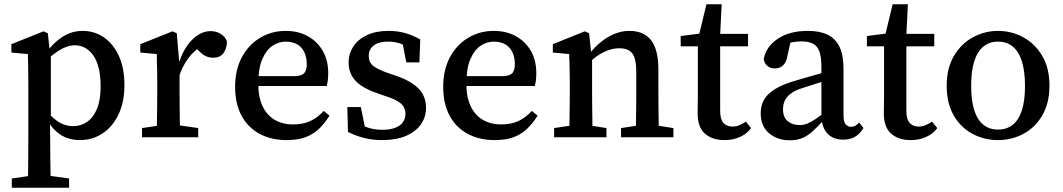

<svg xmlns="http://www.w3.org/2000/svg" viewBox="-20 -640 4954 895"><path d="M35 235V192L145 176H186L302 192V235ZM110 235Q111 198 111 163Q111 128 111.5 93Q112 58 112 24V-263Q112 -290 111.5 -310.5Q111 -331 111 -349Q111 -367 110 -388L33 -395V-434L183 -494L203 -485L212 -399L217 -394V-82L213 -76L214 26Q214 59 214.5 93.5Q215 128 215.5 163Q216 198 217 235ZM352 13Q321 13 293.5 3.5Q266 -6 242 -27.5Q218 -49 197 -84H169L177 -146Q214 -98 248 -75Q282 -52 321 -52Q357 -52 386 -72Q415 -92 432 -132.5Q449 -173 449 -237Q449 -332 415.5 -380.5Q382 -429 328 -429Q306 -429 281.5 -418.5Q257 -408 231 -388Q205 -368 175 -337L167 -396H197Q221 -429 247.5 -451Q274 -473 303 -484.5Q332 -496 365 -496Q420 -496 464 -466Q508 -436 534 -379.5Q560 -323 560 -243Q560 -164 532.5 -106.5Q505 -49 458 -18Q411 13 352 13Z M642 0V-43L749 -59H793L904 -43V0ZM711 0Q711 -25 711.5 -62.5Q712 -100 712.5 -140Q713 -180 713 -212V-263Q713 -290 712.5 -310.5Q712 -331 711.5 -349Q711 -367 711 -388L634 -395V-434L784 -494L804 -485L815 -357L817 -356V-212Q817 -180 817.5 -140Q818 -100 818.5 -62.5Q819 -25 820 0ZM813 -278 796 -349H815Q830 -396 853 -428Q876 -460 904 -477.5Q932 -495 961 -495Q988 -495 1009 -482Q1030 -469 1038 -447Q1037 -412 1021 -391.5Q1005 -371 974 -371Q954 -371 938 -379Q922 -387 908 -402L882 -428L930 -431Q887 -408 858 -369Q829 -330 813 -278Z M1316 13Q1244 13 1189.5 -16.5Q1135 -46 1105.5 -101.5Q1076 -157 1076 -235Q1076 -314 1107 -372.5Q1138 -431 1192 -463.5Q1246 -496 1312 -496Q1370 -496 1414.5 -471.5Q1459 -447 1484.5 -403Q1510 -359 1510 -298Q1510 -281 1508 -265.5Q1506 -250 1503 -239H1128V-285H1356Q1390 -287 1400 -301.5Q1410 -316 1410 -339Q1410 -374 1398 -398Q1386 -422 1364 -434Q1342 -446 1312 -446Q1279 -446 1250 -426.5Q1221 -407 1202.5 -364Q1184 -321 1184 -249Q1184 -187 1204 -145Q1224 -103 1260.5 -81.5Q1297 -60 1346 -60Q1393 -60 1427 -76Q1461 -92 1489 -123L1516 -101Q1495 -67 1468.5 -41Q1442 -15 1405.5 -1Q1369 13 1316 13Z M1762 13Q1715 13 1676.5 3Q1638 -7 1602 -25L1599 -141H1662L1687 -19H1641V-71Q1667 -54 1697 -44.5Q1727 -35 1763 -35Q1799 -35 1823 -44.5Q1847 -54 1858.5 -71Q1870 -88 1870 -109Q1870 -139 1848 -158Q1826 -177 1777 -192L1734 -207Q1694 -221 1665 -240Q1636 -259 1620.5 -286Q1605 -313 1605 -349Q1605 -389 1626.5 -422.5Q1648 -456 1690 -476Q1732 -496 1791 -496Q1834 -496 1870 -485.5Q1906 -475 1939 -456L1935 -349H1874L1853 -457H1894V-412Q1870 -429 1844.5 -437.5Q1819 -446 1790 -446Q1745 -446 1722 -428Q1699 -410 1699 -380Q1699 -350 1719 -333.5Q1739 -317 1790 -299L1823 -288Q1873 -271 1905 -249Q1937 -227 1951.5 -199.5Q1966 -172 1966 -137Q1966 -95 1942.5 -61Q1919 -27 1873.5 -7Q1828 13 1762 13Z M2286 13Q2214 13 2159.5 -16.5Q2105 -46 2075.5 -101.5Q2046 -157 2046 -235Q2046 -314 2077 -372.5Q2108 -431 2162 -463.5Q2216 -496 2282 -496Q2340 -496 2384.5 -471.5Q2429 -447 2454.5 -403Q2480 -359 2480 -298Q2480 -281 2478 -265.5Q2476 -250 2473 -239H2098V-285H2326Q2360 -287 2370 -301.5Q2380 -316 2380 -339Q2380 -374 2368 -398Q2356 -422 2334 -434Q2312 -446 2282 -446Q2249 -446 2220 -426.5Q2191 -407 2172.5 -364Q2154 -321 2154 -249Q2154 -187 2174 -145Q2194 -103 2230.5 -81.5Q2267 -60 2316 -60Q2363 -60 2397 -76Q2431 -92 2459 -123L2486 -101Q2465 -67 2438.5 -41Q2412 -15 2375.5 -1Q2339 13 2286 13Z M2563 0V-43L2670 -59H2707L2807 -43V0ZM2633 0Q2634 -25 2634.5 -62.5Q2635 -100 2635.5 -140Q2636 -180 2636 -212V-263Q2636 -290 2635.5 -310.5Q2635 -331 2634.5 -349Q2634 -367 2633 -388L2557 -395V-434L2706 -494L2726 -485L2738 -373L2740 -372V-212Q2740 -180 2740.5 -140Q2741 -100 2741.5 -62.5Q2742 -25 2742 0ZM2875 0V-43L2980 -59H3017L3119 -43V0ZM2943 0Q2944 -25 2944.5 -62Q2945 -99 2945.5 -139Q2946 -179 2946 -212V-304Q2946 -367 2927.5 -391Q2909 -415 2867 -415Q2844 -415 2820.5 -407.5Q2797 -400 2773 -385Q2749 -370 2723 -346L2714 -392H2730Q2755 -424 2784.5 -447Q2814 -470 2846.5 -483Q2879 -496 2914 -496Q2981 -496 3015 -452.5Q3049 -409 3049 -316V-212Q3049 -179 3049.5 -139Q3050 -99 3050.5 -62Q3051 -25 3052 0Z M3286 -424V-482H3467V-424ZM3357 13Q3300 13 3266 -17Q3232 -47 3232 -111Q3232 -131 3232.5 -150.5Q3233 -170 3233 -197V-424H3153V-472L3277 -488L3233 -454L3273 -620H3344L3336 -458L3337 -441V-122Q3337 -84 3352.5 -67Q3368 -50 3394 -50Q3411 -50 3425.5 -56Q3440 -62 3457 -73L3481 -43Q3469 -26 3450.5 -13.5Q3432 -1 3408.5 6Q3385 13 3357 13Z M3661 14Q3605 14 3565.5 -18.5Q3526 -51 3526 -113Q3526 -146 3540.5 -173.5Q3555 -201 3592.5 -224.5Q3630 -248 3698 -267Q3725 -275 3751.5 -282.5Q3778 -290 3804.5 -297.5Q3831 -305 3858 -312V-273Q3824 -263 3790.5 -252Q3757 -241 3725 -231Q3685 -219 3664.5 -202.5Q3644 -186 3637 -168Q3630 -150 3630 -131Q3630 -93 3652 -75Q3674 -57 3708 -57Q3726 -57 3742.5 -63.5Q3759 -70 3781.5 -85Q3804 -100 3838 -127L3849 -75H3815Q3789 -47 3767 -27Q3745 -7 3720 3.5Q3695 14 3661 14ZM3910 11Q3865 11 3838.5 -16Q3812 -43 3810 -91L3809 -95V-327Q3809 -374 3799.5 -400Q3790 -426 3769.5 -436.5Q3749 -447 3715 -447Q3695 -447 3673 -443Q3651 -439 3623 -429L3670 -465L3651 -382Q3646 -351 3631 -336Q3616 -321 3593 -321Q3570 -321 3556.5 -333Q3543 -345 3540 -365Q3552 -424 3606.5 -460Q3661 -496 3746 -496Q3802 -496 3838.5 -478Q3875 -460 3893.5 -421.5Q3912 -383 3912 -319V-101Q3912 -73 3921.5 -61Q3931 -49 3947 -49Q3959 -49 3968 -54.5Q3977 -60 3985 -69L4005 -43Q3987 -14 3964 -1.5Q3941 11 3910 11Z M4154 -424V-482H4335V-424ZM4225 13Q4168 13 4134 -17Q4100 -47 4100 -111Q4100 -131 4100.5 -150.5Q4101 -170 4101 -197V-424H4021V-472L4145 -488L4101 -454L4141 -620H4212L4204 -458L4205 -441V-122Q4205 -84 4220.5 -67Q4236 -50 4262 -50Q4279 -50 4293.5 -56Q4308 -62 4325 -73L4349 -43Q4337 -26 4318.5 -13.5Q4300 -1 4276.5 6Q4253 13 4225 13Z M4632 13Q4568 13 4513.5 -16Q4459 -45 4426 -101.5Q4393 -158 4393 -240Q4393 -322 4426.5 -379Q4460 -436 4515 -466Q4570 -496 4632 -496Q4695 -496 4749.5 -466.5Q4804 -437 4838 -380Q4872 -323 4872 -241Q4872 -159 4838.5 -102Q4805 -45 4750.5 -16Q4696 13 4632 13ZM4632 -36Q4673 -36 4701 -58.5Q4729 -81 4743.5 -126Q4758 -171 4758 -239Q4758 -308 4743.5 -354Q4729 -400 4701 -423Q4673 -446 4632 -446Q4592 -446 4564 -423Q4536 -400 4521.5 -354.5Q4507 -309 4507 -240Q4507 -171 4521.5 -126Q4536 -81 4564 -58.5Q4592 -36 4632 -36Z"/></svg>

Font: Source Serif 4 18pt Medium
Style: Regular
Weight: 500
Designer: Frank Grießhammer
Foundry: Adobe Systems Incorporated
Version: Version 4.004;hotconv 1.0.116;makeotfexe 2.5.65601